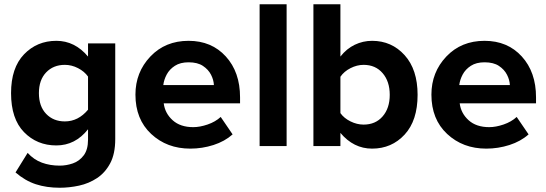

<svg xmlns="http://www.w3.org/2000/svg" viewBox="-20 -687 2570 903"><path d="M261 196Q199 196 148.5 179.5Q98 163 53 124L110 32Q139 64 177 78Q215 92 261 92Q292 92 322.5 81.5Q353 71 373.5 44Q394 17 394 -30V-79Q334 -3 245 -3Q154 -3 93 -65.5Q32 -128 32 -249Q32 -368 93 -431.5Q154 -495 245 -495Q332 -495 394 -421V-483H522V-33Q522 36 498.5 80.5Q475 125 436.5 150.5Q398 176 352 186Q306 196 261 196ZM285 -116Q348 -116 394 -171V-327Q377 -351 347 -366.5Q317 -382 285 -382Q231 -382 197 -346.5Q163 -311 163 -249Q163 -187 197 -151.5Q231 -116 285 -116Z M875 12Q765 12 691 -57Q617 -126 617 -242Q617 -347 687 -421Q757 -495 867 -495Q975 -495 1042 -421.5Q1109 -348 1109 -229V-201H750Q756 -154 792 -121.5Q828 -89 889 -89Q920 -89 956.5 -101.5Q993 -114 1018 -137L1074 -55Q1037 -22 984 -5Q931 12 875 12ZM986 -287Q985 -311 972.5 -335.5Q960 -360 934.5 -377Q909 -394 867 -394Q828 -394 802.5 -377.5Q777 -361 764 -336.5Q751 -312 748 -287Z M1328 0H1201V-667H1328Z M1581 0H1454V-667H1581V-421Q1610 -458 1648.5 -476.5Q1687 -495 1730 -495Q1822 -495 1883 -427.5Q1944 -360 1944 -241Q1944 -120 1883 -54Q1822 12 1730 12Q1643 12 1581 -62ZM1581 -155Q1598 -131 1628.5 -116Q1659 -101 1690 -101Q1746 -101 1779.5 -139.5Q1813 -178 1813 -241Q1813 -304 1779.5 -343Q1746 -382 1690 -382Q1659 -382 1628.5 -366.5Q1598 -351 1581 -326Z M2267 12Q2157 12 2083 -57Q2009 -126 2009 -242Q2009 -347 2079 -421Q2149 -495 2259 -495Q2367 -495 2434 -421.5Q2501 -348 2501 -229V-201H2142Q2148 -154 2184 -121.5Q2220 -89 2281 -89Q2312 -89 2348.5 -101.5Q2385 -114 2410 -137L2466 -55Q2429 -22 2376 -5Q2323 12 2267 12ZM2378 -287Q2377 -311 2364.5 -335.5Q2352 -360 2326.5 -377Q2301 -394 2259 -394Q2220 -394 2194.5 -377.5Q2169 -361 2156 -336.5Q2143 -312 2140 -287Z"/></svg>

Font: UN Bangla
Style: Bold
Weight: 700
Designer: Desinged by Rajon, Unicode developed by Rashed (IMGN)
Version: Version 2.001;March 19, 2023;FontCreator 14.0.0.2901 64-bit